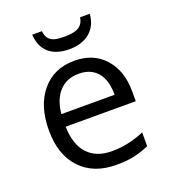

<svg xmlns="http://www.w3.org/2000/svg" viewBox="-128 -778 778 881"><g transform="rotate(-20 260.5 -337.5)"><path d="M289.6 9.3Q179.7 9.3 116 -57.9Q52.2 -125 52.2 -244.6Q52.2 -364.7 111.3 -435.3Q170.4 -505.9 270.5 -505.9Q363.8 -505.9 418.2 -444.6Q472.7 -383.3 472.7 -282.7V-234.9H130.4Q132.3 -147.5 174.3 -102.1Q216.3 -56.6 292.5 -56.6Q372.6 -56.6 451.2 -90.3V-22.9Q411.1 -5.9 375.7 1.7Q340.3 9.3 289.6 9.3ZM269.5 -442.9Q209.5 -442.9 173.8 -404.1Q138.2 -365.2 131.8 -295.9H391.6Q391.6 -367.2 359.9 -405Q328.1 -442.9 269.5 -442.9ZM268.6 -563Q205.1 -563 169.7 -594Q134.3 -625 130.4 -684.1H177.7Q180.2 -662.1 189.5 -649.4Q198.7 -636.7 215.3 -630.9Q231.9 -625 270.5 -625Q316.4 -625 338.1 -639.4Q359.9 -653.8 364.3 -684.1H411.6Q407.2 -627 369.4 -595Q331.5 -563 268.6 -563Z"/></g></svg>

Font: Bpm'online Open Sans
Style: Regular
Weight: 400
Foundry: Ascender Corporation
Version: Version 1.10